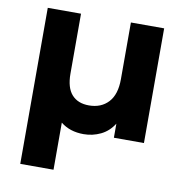

<svg xmlns="http://www.w3.org/2000/svg" viewBox="-81 -616 853 887"><g transform="rotate(10 345.0 -172.0)"><path d="M618 -538V0H477V-66Q453 -28 415.5 -10Q378 8 336 8Q271 8 228 -27V194H72V-538H228V-257Q228 -191 256.5 -159Q285 -127 337 -127Q394 -127 428 -163.5Q462 -200 462 -272V-538Z"/></g></svg>

Font: Montserrat Alternates
Style: Bold
Weight: 700
Designer: Julieta Ulanovsky
Foundry: Julieta Ulanovsky
Version: Version 7.200